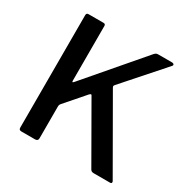

<svg xmlns="http://www.w3.org/2000/svg" viewBox="-165 -898 1044 1054"><g transform="rotate(30 357.0 -371.0)"><path d="M676 -8Q676 0 666 0H562Q547 0 541 -11L339 -363Q337 -368 333 -368Q330 -368 323 -361L216 -238Q209 -230 209 -219V-17Q209 0 190 0H105Q96 0 92 -3.5Q88 -7 88 -16V-728Q88 -742 101 -742H197Q209 -742 209 -729V-383Q209 -375 212 -375Q214 -375 219 -380L520 -731Q526 -737 530.5 -739.5Q535 -742 545 -742H630Q636 -742 640 -739.5Q644 -737 644 -733Q644 -729 640 -725L420 -476Q416 -470 416 -468Q416 -465 419 -459L673 -17Q676 -13 676 -8Z"/></g></svg>

Font: Libre Franklin Medium
Style: Regular
Weight: 500
Designer: Pablo Impallari, Rodrigo Fuenzalida
Foundry: Impallari Type
Version: Version 1.002; ttfautohint (v1.5)